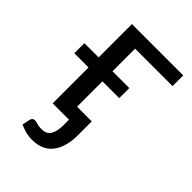

<svg xmlns="http://www.w3.org/2000/svg" viewBox="-205 -596 868 868"><g transform="rotate(45 229.0 -162.5)"><path d="M203.1 -438.5Q203.1 -402.3 203.1 -293.9Q230.5 -293.9 310.5 -293.9Q310.5 -278.3 310.5 -229.5Q284.2 -229.5 203.1 -229.5Q203.1 -189.5 203.1 -67.4Q226.6 -67.4 296.9 -67.4Q296.9 -43.9 296.9 26.4Q296.9 56.6 289.1 85.9Q282.2 114.3 266.6 135.7Q252 157.2 226.6 169.9Q201.2 182.6 165 182.6Q144.5 182.6 127 178.7Q108.4 173.8 85.9 164.1Q87.9 152.3 92.8 128.9Q95.7 117.2 101.6 113.3Q107.4 110.4 113.3 110.4Q119.1 110.4 130.9 114.3Q142.6 118.2 160.2 118.2Q193.4 118.2 206.1 95.7Q218.8 73.2 218.8 33.2Q218.8 22.5 218.8 0Q193.4 0 114.3 0Q114.3 -57.6 114.3 -229.5Q91.8 -229.5 23.4 -229.5Q23.4 -246.1 23.4 -293.9Q45.9 -293.9 114.3 -293.9Q114.3 -346.7 114.3 -506.8Q196.3 -506.8 442.4 -506.8Q442.4 -489.3 442.4 -438.5Q382.8 -438.5 203.1 -438.5Z"/></g></svg>

Font: Lato
Style: Regular
Weight: 400
Designer: Lukasz Dziedzic with Adam Twardoch and Botio Nikoltchev
Version: Version 2.015; 2015-08-06; http://www.latofonts.com/